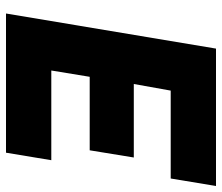

<svg xmlns="http://www.w3.org/2000/svg" viewBox="-70 -670 740 640"><g transform="rotate(90 300.0 -350.0)"><path d="M142 -700H600L575 -549H282L260 -426H505L481 -279H236L215 -151H514L489 0H25Z"/></g></svg>

Font: Oak Sans ExtraBold
Style: Italic
Weight: 800
Italic angle: -9.49998°
Foundry: Erik Kennedy, Walven
Version: Version 1.000